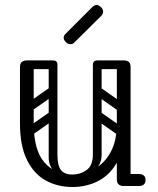

<svg xmlns="http://www.w3.org/2000/svg" viewBox="-20 -745 633 769"><path d="M270 4Q211 4 163.5 -22Q116 -48 88 -104.5Q60 -161 60 -251H115Q115 -144 157.5 -95Q200 -46 270 -46Q316 -46 356.5 -67.5Q397 -89 422.5 -134.5Q448 -180 448 -251H483Q483 -161 454 -104.5Q425 -48 377 -22Q329 4 270 4ZM88 -225Q60 -225 60 -251V-477Q60 -503 88 -503Q115 -503 115 -477V-251Q115 -225 88 -225ZM476 0Q448 0 448 -26V-477Q448 -503 476 -503Q503 -503 503 -477V-26Q503 0 476 0ZM453 -24Q453 -29 456 -34Q459 -39 463 -43Q465 -45 470.5 -46.5Q476 -48 487 -48H538Q550 -48 557 -41Q563 -36 563 -24Q563 -13 557 -7Q550 0 538 0H487Q466 0 462 -7Q455 -11 453 -24ZM193 -503Q210 -503 210 -486V-124Q210 -107 193 -107Q175 -107 175 -123V-485Q175 -503 193 -503ZM270 -46Q302 -46 327 -64Q352 -82 352 -127V-222H387V-124Q387 -94 369 -72.5Q351 -51 321.5 -39Q292 -27 259 -27ZM270 -46 280 -27Q231 -27 203 -52Q175 -77 175 -114V-222H210V-127Q210 -82 224 -64Q238 -46 270 -46ZM492 -486Q492 -468 474 -468H371Q353 -468 353 -486Q353 -503 372 -503H475Q492 -503 492 -486ZM208 -486Q208 -468 190 -468H87Q69 -468 69 -486Q69 -503 88 -503H191Q208 -503 208 -486ZM477 -305Q467 -292 454 -301L360 -367Q346 -376 357 -392Q367 -405 380 -396L474 -330Q479 -326 480.5 -319.5Q482 -313 477 -305ZM477 -207Q467 -194 454 -203L360 -269Q346 -278 357 -294Q367 -307 380 -298L474 -232Q479 -228 480.5 -221.5Q482 -215 477 -207ZM370 -503Q387 -503 387 -486V-154Q387 -137 370 -137Q352 -137 352 -153V-485Q352 -503 370 -503ZM466 -503Q483 -503 483 -486V-154Q483 -137 466 -137Q448 -137 448 -153V-485Q448 -503 466 -503ZM117 -308Q102 -297 93 -311Q89 -316 88.5 -323Q88 -330 96 -336L173 -390Q188 -400 198 -386Q202 -380 201.5 -373.5Q201 -367 194 -362ZM117 -210Q102 -199 93 -213Q89 -218 88.5 -225Q88 -232 96 -238L173 -292Q188 -302 198 -288Q202 -282 201.5 -275.5Q201 -269 194 -264ZM277 -574Q271 -568 262 -568Q252 -568 244 -576Q235 -585 235 -594Q235 -602 242 -609L349 -716Q358 -725 367 -725Q376 -725 385 -716Q393 -708 393 -698Q393 -689 384 -680Z"/></svg>

Font: Agu Display
Style: Regular
Weight: 400
Designer: Oluwaseun Badejo
Version: Version 1.103